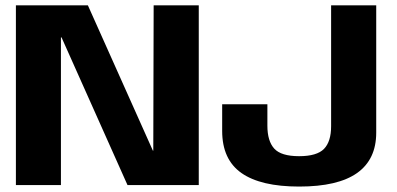

<svg xmlns="http://www.w3.org/2000/svg" viewBox="-20 -695 1492 721"><path d="M39.7 0H208.8V-554.5H211.1L458.8 0H726.4V-675H557L555.6 -129.3H554.1L310 -675H39.7ZM1103.5 5.6Q1248.8 5.6 1320.8 -45.2Q1392.8 -96.1 1392.8 -197V-675H1223.4V-221.3Q1223.4 -163.3 1196.7 -135.9Q1169.9 -108.5 1103.1 -108.5Q1035.8 -108.5 1009.9 -136.9Q984.1 -165.3 984.1 -222.9V-303.4H814.3V-203.5Q814.3 -96 886.8 -45.2Q959.3 5.6 1103.5 5.6Z"/></svg>

Font: Anybody Thin
Style: Regular
Weight: 100
Designer: Tyler Finck
Foundry: Etcetera Type Company
Version: Version 1.114;gftools[0.9.25]